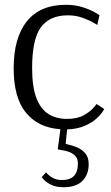

<svg xmlns="http://www.w3.org/2000/svg" viewBox="-20 -530 463 801"><path d="M246 251Q213 251 192.5 240.5Q172 230 163 219.5Q154 209 154 209L172 189Q172 189 179.5 197Q187 205 202 213Q217 221 239 221Q305 221 305 153Q305 131 292.5 119Q280 107 263 102Q246 97 233.5 95.5Q221 94 221 92L232 9Q140 3 88.5 -59.5Q37 -122 37 -245Q37 -372 92 -441Q147 -510 255 -510Q294 -510 326 -499.5Q358 -489 376.5 -478Q395 -467 395 -467L386 -426Q386 -426 369 -436Q352 -446 324 -456Q296 -466 263 -466Q187 -466 150.5 -416Q114 -366 114 -246Q114 -166 132.5 -119.5Q151 -73 183.5 -53.5Q216 -34 259 -34Q303 -34 330 -49.5Q357 -65 370 -80.5Q383 -96 383 -96L415 -75Q415 -75 407 -62.5Q399 -50 381 -34Q363 -18 333.5 -5Q304 8 260 10L254 69Q254 71 268.5 74Q283 77 302 85Q321 93 335.5 109.5Q350 126 350 155Q350 198 324 224.5Q298 251 246 251Z"/></svg>

Font: Arsenal SC
Style: Regular
Weight: 400
Designer: Andrij Shevchenko
Foundry: Stairsfor
Version: Version 2.001; ttfautohint (v1.8.4.7-5d5b)